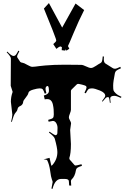

<svg xmlns="http://www.w3.org/2000/svg" viewBox="-20 -1235 823 1232"><path d="M395.5 -86.9Q388.2 -86.9 372.6 -86.9Q333 -86.9 316.9 -22.9L310.1 -24.9Q317.9 -63 317.9 -67.1Q317.9 -71.3 312.5 -85Q307.1 -98.6 301.8 -138.9Q296.4 -179.2 283.2 -206.1Q279.3 -211.9 260.3 -211.9Q261.2 -212.9 262.2 -212.9L297.9 -222.2L309.1 -172.9L310.1 -171.9Q312 -171.9 316.9 -176.8Q348.1 -212.9 348.1 -258.8Q348.1 -286.1 331.1 -346.2Q326.2 -360.8 293.9 -384.8L297.9 -390.1Q325.2 -370.1 336.9 -367.2Q348.1 -370.1 348.1 -381.8L349.1 -411.1Q350.1 -427.7 341.8 -443.4Q333.5 -459 318.8 -459Q314 -459 292 -454.1L289.1 -465.8Q313.5 -472.2 319.3 -478Q325.2 -483.9 325.2 -501Q325.2 -518.1 324.2 -532.5Q323.2 -546.9 319.3 -564.5Q311.5 -599.1 283.2 -599.1Q272.9 -599.1 267.1 -597.2L261.2 -622.1Q293.9 -630.4 293.9 -651.9Q293.9 -683.1 285.2 -683.1Q279.3 -683.1 275.6 -677.7Q272 -672.4 272 -665Q272 -657.7 277.8 -637.2L267.1 -633.8Q259.8 -655.3 254.4 -661.6Q249 -668 234.9 -668Q220.7 -668 192.6 -659.9Q164.6 -651.9 162.4 -639.2Q160.2 -626.5 144.5 -607.9Q128.9 -589.4 128.7 -580.8Q128.4 -572.3 123 -565.2Q117.7 -558.1 111.8 -555.7Q95.7 -548.8 93.5 -538.3Q91.3 -527.8 87.6 -522Q84 -516.1 79.6 -511.7Q68.4 -500.5 56.2 -453.1L51.3 -454.1Q59.1 -485.8 59.1 -500L49.8 -582Q49.8 -613.3 60.1 -642.1L61 -646L48.8 -684.1L49.8 -859.9Q49.8 -872.1 22.9 -899.9L26.9 -903.8Q53.7 -876 65.9 -876H67.9Q74.7 -876 80.6 -881.8Q86.4 -887.7 98.1 -910.2L104 -905.8Q89.8 -879.9 89.8 -873Q89.8 -866.2 93.3 -862.8L109.9 -837.9Q115.7 -833 124.5 -832.3Q133.3 -831.5 155 -818.8Q176.8 -806.2 187.3 -806.2Q197.8 -806.2 207 -807.6Q216.3 -809.1 232.7 -811Q249 -813 270.5 -814.9Q325.2 -819.8 395 -819.8L501 -818.8Q512.2 -818.8 532.5 -808.8Q552.7 -798.8 564.2 -798.8Q575.7 -798.8 595.9 -812.5Q616.2 -826.2 623.3 -829.3Q630.4 -832.5 633.8 -840.3Q637.2 -848.1 639.2 -873L647 -872.1L646 -856Q646 -833 657.2 -827.1L702.1 -798.8Q708.5 -793.9 717.8 -793.9Q727.1 -793.9 752 -806.2L755.9 -796.9Q733.4 -787.6 726.1 -781Q718.8 -774.4 717.3 -765.1Q706.1 -710 706.1 -686.3Q706.1 -662.6 708.3 -655.3Q710.4 -647.9 722.9 -636Q735.4 -624 759.3 -613.8L755.9 -606.9Q727.5 -620.1 713.9 -620.1Q687 -620.1 687 -602.1Q687 -594.2 689.9 -575.2H685.1Q681.6 -605.5 679.2 -608.4Q676.8 -611.3 673.8 -611.8H669.9Q663.6 -611.8 656.2 -604Q648.9 -596.2 638.2 -583L634.3 -585.9Q655.3 -612.3 655.3 -620.1Q655.3 -640.1 621.1 -654.1Q586.9 -668 570.1 -668Q553.2 -668 546.9 -661.9Q540.5 -655.8 530.3 -636.2L522 -640.1Q535.2 -666 535.2 -673.1Q535.2 -680.2 530.3 -685.1L531.2 -683.1Q527.8 -686.5 507.3 -691.7Q486.8 -696.8 481.4 -696.8Q476.1 -696.8 472.2 -692.9L439 -660.2Q435.1 -656.2 435.1 -650.9V-530.8Q435.1 -522.5 428.5 -506.1Q421.9 -489.7 421.9 -482.2Q421.9 -474.6 429 -462.4Q436 -450.2 436 -443.8L430.2 -400.9L435.1 -311Q435.1 -250 424.8 -221.2Q424.8 -212.9 428.2 -210L455.1 -179.2Q459.5 -172.9 465.1 -172.9Q470.7 -172.9 502.9 -181.2L505.9 -170.9Q482.4 -163.6 475.3 -157.7Q468.3 -151.9 467.3 -143.1Q460.9 -102.5 439 -83Q435.1 -77.1 435.1 -73.2L437 -43.9L423.8 -44.9L421.9 -71.8Q421.9 -86.9 395.5 -86.9ZM531.2 -683.1 532.2 -682.1ZM261.7 -1180.2 293.9 -1215.3 378.9 -1058.1 464.8 -1212.4 520 -1170.4Q484.4 -1100.6 452.9 -1024.7Q421.4 -948.7 416 -939.5L424.8 -922.4L406.7 -910.2L399.9 -918.5L398.9 -910.2L376 -913.1Q377 -925.3 377 -933.1Q369.1 -937 365.7 -937Q356 -933.6 341.8 -921.4L321.8 -952.1Q340.8 -968.8 340.8 -973.9Q340.8 -979 337.2 -989.3Q333.5 -999.5 327.4 -1015.6Q321.3 -1031.7 317.9 -1041Z"/></svg>

Font: Eater
Style: Regular
Weight: 400
Version: Version 001.002